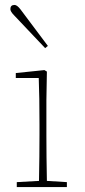

<svg xmlns="http://www.w3.org/2000/svg" viewBox="-20 -758 343 778"><path d="M174 -572 163 -563 38 -695Q22 -711 22 -721Q22 -738 39 -738Q49 -738 63 -720ZM170 -25 251 -20V0H48V-20L138 -25Q140 -129 140 -210V-255Q140 -366 137 -442H44V-462L160 -474L170 -468L168 -352V-210Q168 -127 170 -25Z"/></svg>

Font: TypoPRO Source Serif Pro
Style: Regular
Weight: 200
Designer: Frank Grießhammer
Foundry: Adobe Systems Incorporated
Version: Version 1.017;PS (version unavailable);hotconv 1.0.79;makeot